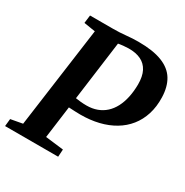

<svg xmlns="http://www.w3.org/2000/svg" viewBox="-178 -891 996 1032"><g transform="rotate(30 319.5 -375.5)"><path d="M-6.7 0 -2 -46.1 71.1 -59.5 156.4 -682.2 85.6 -693.6 91.7 -743H232.5Q275.5 -743 313.2 -747Q350.9 -751 388.8 -751Q479.1 -751 535.3 -728.9Q591.6 -706.9 618.2 -663.2Q644.8 -619.6 646.5 -555.1Q648.2 -497.6 633.2 -450.2Q618.2 -402.9 589.1 -366.6Q560.1 -330.3 518.5 -305.6Q477 -280.8 425 -268.2Q373 -255.6 312.5 -255.6Q298.6 -255.6 278.2 -256.5Q257.8 -257.3 239.7 -258.4Q221.6 -259.5 214 -260L212.7 -325.9Q224.8 -323.6 242 -321Q259.2 -318.3 278.8 -316.3Q298.3 -314.4 316.9 -314.4Q352.1 -314.5 380.8 -325.1Q409.6 -335.6 431.9 -355.9Q454.1 -376.1 469.2 -405Q484.3 -433.9 492.2 -470.6Q500.1 -507.3 500.6 -550.8Q500.7 -600.5 484.4 -632.2Q468.1 -663.8 436.9 -678.9Q405.7 -694 360.5 -693.6Q345.8 -693.4 327.8 -691.6Q309.8 -689.8 290.1 -686Q270.5 -682.2 250.7 -675.2L302.6 -727L213.7 -59.5L325.7 -46.1L322.7 0Z"/></g></svg>

Font: Merriweather 7pt Light
Style: Italic
Weight: 300
Italic angle: -7.8°
Designer: Eben Sorkin
Foundry: Eben Sorkin
Version: Version 2.200;gftools[0.9.31]